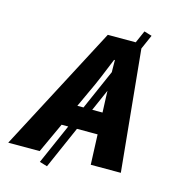

<svg xmlns="http://www.w3.org/2000/svg" viewBox="-179 -806 849 962"><g transform="rotate(15 245.5 -325.5)"><path d="M154 64 114 52 451 -715 491 -703ZM-64 0 278 -651H456L520 0H364L350 -349Q349 -396 347 -442Q345 -488 345 -538H341Q321 -489 302 -443Q283 -397 260 -349L99 0ZM110 -156 136 -268H436L410 -156Z"/></g></svg>

Font: Source Sans 3 ExtraLight ExtraBold
Style: Italic
Weight: 800
Italic angle: -11°
Version: Version 3.052;hotconv 1.1.0;makeotfexe 2.6.0